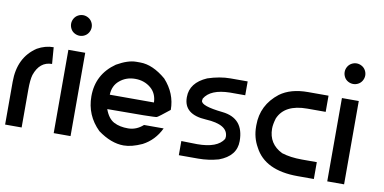

<svg xmlns="http://www.w3.org/2000/svg" viewBox="-58 -702 1720 861"><g transform="rotate(10 802.0 -272.0)"><path d="M154.3 -379.4 160.2 -304.2Q104 -304.2 82 -240.2Q75.2 -216.8 75.2 -173.3V0H0V-194.8Q0 -306.2 80.6 -359.4Q116.2 -379.4 154.3 -379.4Z M221.2 -379.4H297.9V0H221.2ZM259.8 -543.9Q271.5 -543.9 282.7 -537.8Q293.9 -531.7 300.3 -520.5Q306.6 -509.3 306.6 -497.1Q306.6 -484.9 300.3 -473.6Q293.9 -462.4 283 -456.3Q272 -450.2 259.8 -450.2Q247.6 -450.2 236.3 -456.3Q225.1 -462.4 219 -473.6Q212.9 -484.9 212.9 -497.1Q212.9 -509.3 219.2 -520.5Q225.6 -531.7 236.6 -537.8Q247.6 -543.9 259.8 -543.9Z M640.1 -213.4Q638.7 -254.9 610.8 -278.3Q581.1 -303.2 539.6 -303.2Q498 -303.2 468.8 -278.3Q440.4 -254.9 439 -213.4ZM530.3 -379.4H548.8Q605.5 -379.4 666.5 -327.6Q720.2 -268.6 720.2 -193.8Q672.4 -155.3 664.3 -151.6Q656.2 -147.9 439 -147.9Q454.1 -106.4 481 -92.5Q507.8 -78.6 545.7 -78.9Q583.5 -79.1 613.8 -106.4H703.1Q675.8 -49.3 622.6 -21.5Q575.7 0 539.1 0Q481.9 0 421.4 -44.4Q358.9 -105.5 358.9 -192.4Q358.9 -292.5 442.4 -350.6Q492.7 -379.4 530.3 -379.4Z M959.5 -379.4H1037.6V-316.4H968.3Q879.9 -314.9 852.5 -268.6L851.1 -258.8Q851.1 -234.9 950 -224.4Q1048.8 -213.9 1048.8 -109.4Q1048.8 -41.5 971.2 -12.7Q925.8 0 878.9 0H791V-64.5L863.3 -63Q955.1 -63 982.9 -107.9L984.4 -117.7Q984.4 -173.3 882.8 -178.7Q781.2 -184.1 781.2 -261.7V-263.2Q781.2 -328.6 856.4 -361.3Q911.1 -379.4 959.5 -379.4Z M1405.8 -379.4V-305.7H1322.3Q1219.2 -305.7 1190.4 -237.3Q1182.1 -209 1182.1 -190.4Q1182.1 -120.6 1245.6 -89.4Q1285.2 -76.7 1337.9 -76.7H1405.8V0H1332Q1182.6 0 1133.8 -95.2Q1109.9 -136.7 1109.9 -187.5V-193.4Q1109.9 -285.2 1185.1 -343.8Q1233.4 -379.4 1312.5 -379.4Z M1466.8 -379.4H1543.5V0H1466.8ZM1505.4 -543.9Q1517.1 -543.9 1528.3 -537.8Q1539.6 -531.7 1545.9 -520.5Q1552.2 -509.3 1552.2 -497.1Q1552.2 -484.9 1545.9 -473.6Q1539.6 -462.4 1528.6 -456.3Q1517.6 -450.2 1505.4 -450.2Q1493.2 -450.2 1481.9 -456.3Q1470.7 -462.4 1464.6 -473.6Q1458.5 -484.9 1458.5 -497.1Q1458.5 -509.3 1464.8 -520.5Q1471.2 -531.7 1482.2 -537.8Q1493.2 -543.9 1505.4 -543.9Z"/></g></svg>

Font: Gasq
Style: Regular
Weight: 400
Designer: Husham Jawad
Version: Version 1.00;December 29, 2020;FontCreator 13.0.0.2683 32-bi